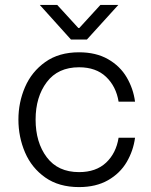

<svg xmlns="http://www.w3.org/2000/svg" viewBox="-20 -755 617 782"><path d="M55 -268Q55 -338 82 -400.5Q109 -463 164.5 -502.5Q220 -542 302 -542Q371 -542 420 -514Q469 -486 496 -440Q523 -394 530 -341H463Q453 -403 412 -442Q371 -481 302 -481Q216 -481 170.5 -420.5Q125 -360 125 -268Q125 -175 170.5 -114.5Q216 -54 302 -54Q371 -54 412 -92.5Q453 -131 463 -194H530Q523 -141 496 -95Q469 -49 420 -21Q371 7 302 7Q220 7 164.5 -32Q109 -71 82 -134Q55 -197 55 -268ZM213 -735 299 -641H303L389 -735H462L334 -594H269L142 -735Z"/></svg>

Font: Be Vietnam Light
Style: Regular
Weight: 300
Designer: Gabriel Lam
Foundry: TypeRant
Version: Version 4.000